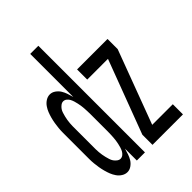

<svg xmlns="http://www.w3.org/2000/svg" viewBox="-218 -831 936 936"><g transform="rotate(-45 250.0 -363.5)"><path d="M96 8Q81 8 67.5 -0.5Q54 -9 45 -22Q36 -35 30.5 -49Q25 -63 21 -78Q17 -93 14.5 -108Q12 -123 10.5 -138.5Q9 -154 9 -169.5Q9 -185 9 -200V-320Q9 -335 9 -350.5Q9 -366 10.5 -381.5Q12 -397 14.5 -412Q17 -427 21 -442Q25 -457 30.5 -471Q36 -485 45 -498Q54 -511 67.5 -519.5Q81 -528 96 -528Q111 -528 124.5 -518.5Q138 -509 146 -496Q154 -483 159 -468Q164 -453 168 -438V-735H224V0H168V-82Q164 -67 159 -52Q154 -37 146 -24Q138 -11 124.5 -1.5Q111 8 96 8ZM118 -62Q128 -62 136 -68.5Q144 -75 148.5 -83.5Q153 -92 156 -102Q159 -112 161 -121.5Q163 -131 164.5 -141Q166 -151 166.5 -160.5Q167 -170 167.5 -180Q168 -190 168 -200V-320Q168 -330 167.5 -340Q167 -350 166.5 -359.5Q166 -369 164.5 -379Q163 -389 161 -398.5Q159 -408 156 -418Q153 -428 148.5 -436.5Q144 -445 136 -451.5Q128 -458 118 -458Q109 -458 100.5 -451.5Q92 -445 86.5 -437Q81 -429 78 -419Q75 -409 72.5 -399.5Q70 -390 68.5 -380Q67 -370 66 -360Q65 -350 65 -340Q65 -330 65 -320V-200Q65 -190 65 -180Q65 -170 66 -160Q67 -150 68.5 -140Q70 -130 72.5 -120.5Q75 -111 78 -101Q81 -91 86.5 -83Q92 -75 100.5 -68.5Q109 -62 118 -62ZM276 0V-70L419 -450H276V-520H486V-450L344 -70H486V0Z"/></g></svg>

Font: Zed Mono
Style: Regular
Weight: 400
Monospace: yes
Designer: Belleve Invis
Foundry: Belleve Invis
Version: Version 1.0.0; ttfautohint (v1.8.4)